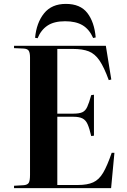

<svg xmlns="http://www.w3.org/2000/svg" viewBox="-20 -965 649 985"><path d="M52 0V-12L103 -15Q122 -17 128 -28Q134 -39 134 -68V-670Q134 -694 127.5 -704.5Q121 -715 100 -716L52 -718V-730H523L551 -557L538 -554Q514 -620 490.5 -654.5Q467 -689 435.5 -701.5Q404 -714 353 -714H274V-382H357Q386 -382 402 -389Q418 -396 427.5 -416.5Q437 -437 448 -477L462 -479V-269L448 -267Q439 -306 429.5 -327.5Q420 -349 403 -357.5Q386 -366 357 -366H274V-16H381Q428 -16 458 -29.5Q488 -43 509 -78.5Q530 -114 553 -181H567L550 0ZM318 -945Q392 -945 428 -898.5Q464 -852 471 -773L458 -770Q438 -815 403.5 -835.5Q369 -856 314 -856Q257 -856 223.5 -833.5Q190 -811 173 -769L160 -771Q167 -848 206 -896.5Q245 -945 318 -945Z"/></svg>

Font: Literata 72pt SemiBold
Style: Regular
Weight: 600
Designer: Latin by Veronika Burian and Jose Scaglione. Greek by Irene Vlachou. Cyrillic by Vera Evstafieva.
Foundry: TypeTogether
Version: Version 3.002